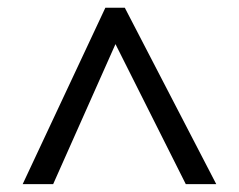

<svg xmlns="http://www.w3.org/2000/svg" viewBox="-20 -739 612 492"><path d="M38.1 -267.1 250 -719.2H299.8L534.2 -267.1H456.1L275.9 -626L116.2 -267.1Z"/></svg>

Font: NotoPenekeko
Style: Regular
Weight: 400
Designer: Monotype Design team
Foundry: Monotype Imaging Inc.
Version: Version 1.04